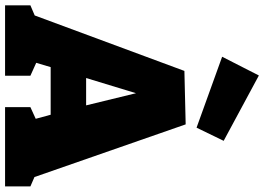

<svg xmlns="http://www.w3.org/2000/svg" viewBox="-162 -880 1042 758"><g transform="rotate(90 359.0 -501.0)"><path d="M279 -100V0H1V-100L41 -117L260 -708L471 -713L679 -116L716 -100V0H403V-100L449 -121L433 -180H245L228 -123ZM288 -320H396L348 -517ZM484 -756 204 -857 278 -1002 536 -863Z"/></g></svg>

Font: Bitter Black
Style: Regular
Weight: 900
Designer: Sol Matas, and Bitter project Authors
Foundry: Sol Matas
Version: Version 2.001